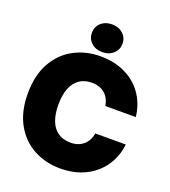

<svg xmlns="http://www.w3.org/2000/svg" viewBox="-168 -1074 1069 1207"><g transform="rotate(20 366.5 -470.5)"><path d="M375.5 11.2Q276.4 11.2 196.3 -32Q116.2 -75.2 69.6 -158.9Q22.9 -242.7 22.9 -363.3Q22.9 -484.9 69.8 -568.8Q116.7 -652.8 196.8 -695.8Q276.9 -738.8 375.5 -738.8Q444.8 -738.8 503.2 -718.8Q561.5 -698.7 605.7 -661.6Q649.9 -624.5 677.2 -572.3Q704.6 -520 711.9 -455.1H508.3Q503.9 -480.5 493.4 -500.7Q482.9 -521 466.6 -534.9Q450.2 -548.8 428.5 -556.4Q406.7 -564 379.9 -564Q330.6 -564 296.6 -540.3Q262.7 -516.6 245.1 -471.9Q227.5 -427.2 227.5 -363.3Q227.5 -299.3 244.9 -254.6Q262.2 -210 296.4 -186.8Q330.6 -163.6 379.9 -163.6Q406.2 -163.6 427.7 -170.9Q449.2 -178.2 465.8 -192.4Q482.4 -206.5 493.2 -226.6Q503.9 -246.6 508.3 -271.5H711.9Q705.1 -211.4 679 -159.7Q652.8 -107.9 609.1 -69.6Q565.4 -31.2 506.6 -10Q447.8 11.2 375.5 11.2ZM373 -766.6Q328.6 -766.6 299.8 -793Q271 -819.3 271 -859.4Q271 -899.9 299.8 -926Q328.6 -952.1 373 -952.1Q417.5 -952.1 446.5 -926Q475.6 -899.9 475.6 -859.4Q475.6 -819.3 446.5 -793Q417.5 -766.6 373 -766.6Z"/></g></svg>

Font: Inter 28pt Black
Style: Regular
Weight: 900
Designer: Rasmus Andersson
Foundry: rsms
Version: Version 4.001;git-66647c0bb